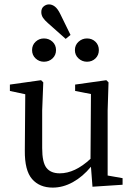

<svg xmlns="http://www.w3.org/2000/svg" viewBox="-20 -841 610 874"><path d="M220 13Q160 13 126 -26Q92 -65 93 -156L95 -412L25 -427V-456L167 -476L177 -466L172 -338V-167Q172 -102 191.5 -77Q211 -52 252 -52Q321 -52 392 -118L394 -413L322 -427V-456L464 -476L474 -466L470 -338V-42L538 -30V0L401 9L394 -82Q357 -37 312 -12Q267 13 220 13ZM180 -560Q158 -560 142 -575Q126 -590 126 -613Q126 -636 142 -651Q158 -666 180 -666Q203 -666 219 -651Q235 -636 235 -613Q235 -590 219 -575Q203 -560 180 -560ZM279 -664 198 -736Q183 -749 175.5 -760.5Q168 -772 168 -786Q168 -803 179 -812Q190 -821 203 -821Q217 -821 230 -811Q243 -801 255 -776L301 -682ZM376 -560Q354 -560 337.5 -575Q321 -590 321 -613Q321 -636 337.5 -651Q354 -666 376 -666Q399 -666 414.5 -651Q430 -636 430 -613Q430 -590 414.5 -575Q399 -560 376 -560Z"/></svg>

Font: Source Serif 4 Subhead
Style: Regular
Weight: 400
Designer: Frank Grießhammer
Foundry: Adobe Systems Incorporated
Version: Version 4.004;hotconv 1.0.117;makeotfexe 2.5.65602